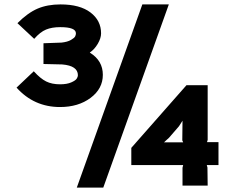

<svg xmlns="http://www.w3.org/2000/svg" viewBox="-20 -840 1065 870"><path d="M723 -195H810L806 -204L807 -293L791 -268L746 -216ZM446 -501Q446 -438 390.5 -396.5Q335 -355 252 -355Q134 -355 55 -443L133 -517Q163 -484 189 -471Q215 -458 252 -458Q283 -458 302.5 -466.5Q322 -475 327.5 -483.5Q333 -492 333 -499Q333 -542 262 -548L177 -550V-644Q245 -646 259 -647Q286 -650 301.5 -659Q317 -668 320.5 -675Q324 -682 324 -689Q324 -717 253 -717Q215 -717 188.5 -706Q162 -695 135 -664L59 -735Q106 -782 150.5 -801Q195 -820 254 -820Q342 -820 390 -783.5Q438 -747 438 -689Q438 -667 423 -641.5Q408 -616 387 -602L388 -601Q446 -565 446 -501ZM625 -820H745L448 10H328ZM970 -196V-92H917L920 -81L921 1H807V-80L810 -92H575V-170L825 -454H921V-206L918 -196Z"/></svg>

Font: Sinkin Sans 700 Bold
Style: Bold
Weight: 700
Designer: Keith Bates
Foundry: K-Type
Version: Sinkin Sans (version 1.0)  by Keith Bates   •   © 2014   www